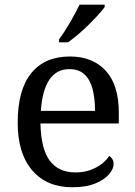

<svg xmlns="http://www.w3.org/2000/svg" viewBox="-20 -786 575 816"><path d="M269 -606H231V-619.1Q253.4 -648.9 277.3 -689.9Q301.3 -731 317.9 -766.1H424.8V-755.9Q403.8 -727.1 357.4 -681.4Q311 -635.7 269 -606ZM287.1 9.8Q178.2 9.8 116.7 -62.3Q55.2 -134.3 55.2 -264.2Q55.2 -404.3 112.8 -475.1Q170.4 -545.9 276.9 -545.9Q373.5 -545.9 429.2 -485.6Q484.9 -425.3 484.9 -307.1V-261.2H151.9Q154.3 -152.3 191.7 -102.8Q229 -53.2 300.8 -53.2Q335.4 -53.2 363.3 -63.2Q391.1 -73.2 411.6 -88.9Q432.1 -104.5 443.8 -123Q451.2 -119.6 457 -110.6Q462.9 -101.6 462.9 -88.9Q462.9 -68.8 443.8 -45.9Q424.8 -22.9 385.7 -6.6Q346.7 9.8 287.1 9.8ZM383.8 -314.9Q383.8 -368.2 373.3 -408Q362.8 -447.8 338.9 -470Q314.9 -492.2 274.9 -492.2Q219.7 -492.2 189.5 -446.8Q159.2 -401.4 153.8 -314.9Z"/></svg>

Font: Satisar Sharada
Style: Regular
Weight: 400
Designer: Vinodh Rajan & Sunil Mahnoori
Version: 2.2